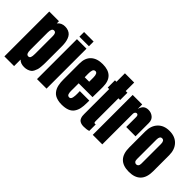

<svg xmlns="http://www.w3.org/2000/svg" viewBox="-2 -1632 2491 2491"><g transform="rotate(45 1244.0 -386.5)"><path d="M217.8 90.8H40V-732.4H217.8V-692.9Q257.3 -741.2 322.8 -741.2Q357.9 -741.2 385 -730Q412.1 -718.8 429 -699.7Q445.8 -680.7 456.3 -652.3Q466.8 -624 470.9 -593.3Q475.1 -562.5 475.1 -524.9V-256.8Q475.1 -255.9 475.1 -254.4Q475.1 -219.2 474.6 -200.9Q474.1 -182.6 471.2 -149.9Q468.3 -117.2 462.6 -99.1Q457 -81.1 445.6 -57.4Q434.1 -33.7 417.7 -21.5Q401.4 -9.3 376 -0.2Q350.6 8.8 317.9 8.8Q252 8.8 217.8 -28.8ZM217.8 -526.9Q217.8 -526.9 217.8 -206.1Q217.8 -166.5 227.3 -147.2Q236.8 -127.9 259.8 -127.9Q280.3 -127.9 289.1 -147.7Q297.9 -167.5 297.9 -213.9V-524.9Q297.9 -536.1 297.6 -541Q297.4 -545.9 296.6 -557.4Q295.9 -568.8 293.5 -575Q291 -581.1 286.9 -588.6Q282.7 -596.2 275.6 -599.6Q268.6 -603 258.8 -603Q217.8 -603 217.8 -526.9Z M547.4 0V-732.9H722.2V0ZM547.4 -777.8V-863.8H722.2V-777.8Z M1004.4 8.8Q965.3 8.8 933.6 0.7Q901.9 -7.3 880.1 -20.3Q858.4 -33.2 842.5 -53Q826.7 -72.8 817.4 -93.3Q808.1 -113.8 802.5 -140.1Q796.9 -166.5 795.2 -189Q793.5 -211.4 793.5 -238.8V-533.2Q793.5 -634.3 851.3 -687.7Q909.2 -741.2 1013.2 -741.2Q1224.1 -741.2 1224.1 -533.2V-480Q1224.1 -380.9 1222.2 -343.8H968.3V-241.2Q968.3 -236.3 968 -225.3Q967.8 -214.4 967.8 -208.5Q967.8 -190.9 969.2 -178.5Q970.7 -166 974.6 -153.1Q978.5 -140.1 987.5 -133.5Q996.6 -127 1010.3 -127Q1024.4 -127 1033.2 -137Q1042 -147 1045.7 -165.8Q1049.3 -184.6 1050.3 -199.2Q1051.3 -213.9 1051.3 -235.8Q1051.3 -278.8 1050.3 -282.7H1224.1V-241.2Q1224.1 -180.2 1214.8 -137.2Q1205.6 -94.2 1181.9 -59.8Q1158.2 -25.4 1114.3 -8.3Q1070.3 8.8 1004.4 8.8ZM1011.2 -609.9Q997.6 -609.9 988.3 -602.8Q979 -595.7 974.6 -581.5Q970.2 -567.4 968.8 -552.5Q967.3 -537.6 967.3 -516.1Q967.3 -505.9 967.8 -485.4Q968.3 -464.8 968.3 -454.6H1050.3V-530.8Q1050.3 -609.9 1011.2 -609.9Z M1300.8 -859.9H1470.7V-704.1H1502V-570.8H1470.7V-158.7Q1470.7 -149.4 1471.2 -144Q1471.7 -138.7 1473.1 -132.6Q1474.6 -126.5 1478.8 -123.8Q1482.9 -121.1 1489.3 -121.1Q1495.6 -121.1 1502 -123V-3.9Q1464.8 8.8 1408.7 8.8Q1380.4 8.8 1360.1 1.2Q1339.8 -6.3 1328.6 -17.3Q1317.4 -28.3 1310.8 -45.7Q1304.2 -63 1302.5 -78.1Q1300.8 -93.3 1300.8 -112.8V-570.8H1273.9V-704.1H1300.8Z M1570.3 0V-732.4H1745.1V-650.9Q1759.8 -701.2 1786.1 -721.2Q1812.5 -741.2 1853 -741.2Q1901.9 -741.2 1939 -711.2Q1976.1 -681.2 1976.1 -624V-378.9H1805.2V-554.2Q1805.2 -567.4 1804 -576.4Q1802.7 -585.4 1796.1 -593.8Q1789.6 -602.1 1777.3 -602.1Q1764.6 -602.1 1754.9 -590.8Q1745.1 -579.6 1745.1 -560.1V0Z M2239.3 8.8Q2020.5 8.8 2020.5 -219.2V-513.2Q2020.5 -618.2 2079.1 -679.7Q2137.7 -741.2 2239.3 -741.2Q2341.3 -741.2 2399.9 -679.7Q2458.5 -618.2 2458.5 -513.2V-219.2Q2458.5 -104.5 2402.6 -47.9Q2346.7 8.8 2239.3 8.8ZM2198.2 -541V-183.1Q2198.2 -153.8 2209.7 -140.4Q2221.2 -127 2239.3 -127Q2257.3 -127 2268.8 -140.4Q2280.3 -153.8 2280.3 -183.1V-541Q2280.3 -605 2239.3 -605Q2198.2 -605 2198.2 -541Z"/></g></svg>

Font: Anton
Style: Regular
Weight: 400
Foundry: vernon adams
Version: Version 1.000